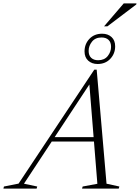

<svg xmlns="http://www.w3.org/2000/svg" viewBox="-88 -1102 818 1122"><path d="M197.5 -275 206.5 -300.5H500L491.5 -275ZM534.5 -28.5 609.5 -12 606 0H391.5L395 -12L481 -28L432.5 -630H448.5L52 -28.5L129.5 -12L126 0H-68L-65 -12L20.5 -29L463 -695H477ZM509 -905Q542.5 -905 563.8 -885.5Q585 -866 585 -831.5Q585 -788.5 556.5 -758.2Q528 -728 482.5 -728Q449 -728 427.5 -747.5Q406 -767 406 -801.5Q406 -845 434.5 -875Q463 -905 509 -905ZM485.5 -750Q522 -750 541.5 -774.5Q561 -799 561 -828.5Q561 -855 546.2 -869Q531.5 -883 505.5 -883Q469 -883 449.5 -858.5Q430 -834 430 -804.5Q430 -778 445 -764Q460 -750 485.5 -750ZM520 -948 635 -1082H709.5L708.5 -1076L539.5 -948Z"/></svg>

Font: Newsreader 36pt Light
Style: Italic
Weight: 300
Italic angle: -17°
Designer: Hugues Gentile
Foundry: Production Type
Version: Version 1.003